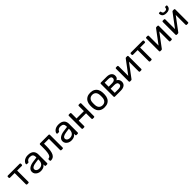

<svg xmlns="http://www.w3.org/2000/svg" viewBox="629 -2872 5022 5022"><g transform="rotate(-45 3139.5 -361.5)"><path d="M233 0Q223 0 216.5 -6.5Q210 -13 210 -23V-440H36Q26 -440 19.5 -446.5Q13 -453 13 -463V-497Q13 -507 19.5 -513.5Q26 -520 36 -520H476Q486 -520 492.5 -513.5Q499 -507 499 -497V-463Q499 -453 492.5 -446.5Q486 -440 476 -440H302V-23Q302 -13 296 -6.5Q290 0 280 0Z M731 10Q681 10 640 -10Q599 -30 574 -64Q549 -98 549 -141Q549 -210 605 -251Q661 -292 751 -305L900 -326V-355Q900 -403 872.5 -430Q845 -457 783 -457Q739 -457 711 -439Q683 -421 672 -393Q666 -378 651 -378H606Q595 -378 589.5 -384.5Q584 -391 584 -400Q584 -415 595.5 -437Q607 -459 631 -480Q655 -501 692.5 -515.5Q730 -530 784 -530Q844 -530 885 -514.5Q926 -499 949.5 -473Q973 -447 983.5 -414Q994 -381 994 -347V-23Q994 -13 987.5 -6.5Q981 0 971 0H925Q914 0 908 -6.5Q902 -13 902 -23V-66Q889 -48 867 -30.5Q845 -13 812 -1.5Q779 10 731 10ZM752 -65Q793 -65 827 -82.5Q861 -100 880.5 -137Q900 -174 900 -230V-258L784 -241Q713 -231 677 -207.5Q641 -184 641 -148Q641 -120 657.5 -101.5Q674 -83 699.5 -74Q725 -65 752 -65Z M1113 0Q1103 0 1096 -7Q1089 -14 1089 -24V-61Q1089 -83 1110 -83Q1141 -84 1162 -112.5Q1183 -141 1194 -203.5Q1205 -266 1205 -369V-497Q1205 -507 1211.5 -513.5Q1218 -520 1228 -520H1546Q1556 -520 1562.5 -513.5Q1569 -507 1569 -497V-23Q1569 -13 1562.5 -6.5Q1556 0 1546 0H1498Q1488 0 1482 -6.5Q1476 -13 1476 -23V-440H1296V-358Q1296 -262 1285 -193.5Q1274 -125 1251.5 -82.5Q1229 -40 1194.5 -20Q1160 0 1113 0Z M1863 10Q1813 10 1772 -10Q1731 -30 1706 -64Q1681 -98 1681 -141Q1681 -210 1737 -251Q1793 -292 1883 -305L2032 -326V-355Q2032 -403 2004.5 -430Q1977 -457 1915 -457Q1871 -457 1843 -439Q1815 -421 1804 -393Q1798 -378 1783 -378H1738Q1727 -378 1721.5 -384.5Q1716 -391 1716 -400Q1716 -415 1727.5 -437Q1739 -459 1763 -480Q1787 -501 1824.5 -515.5Q1862 -530 1916 -530Q1976 -530 2017 -514.5Q2058 -499 2081.5 -473Q2105 -447 2115.5 -414Q2126 -381 2126 -347V-23Q2126 -13 2119.5 -6.5Q2113 0 2103 0H2057Q2046 0 2040 -6.5Q2034 -13 2034 -23V-66Q2021 -48 1999 -30.5Q1977 -13 1944 -1.5Q1911 10 1863 10ZM1884 -65Q1925 -65 1959 -82.5Q1993 -100 2012.5 -137Q2032 -174 2032 -230V-258L1916 -241Q1845 -231 1809 -207.5Q1773 -184 1773 -148Q1773 -120 1789.5 -101.5Q1806 -83 1831.5 -74Q1857 -65 1884 -65Z M2293 0Q2283 0 2276.5 -6.5Q2270 -13 2270 -23V-497Q2270 -507 2276.5 -513.5Q2283 -520 2293 -520H2341Q2351 -520 2357.5 -513.5Q2364 -507 2364 -497V-305H2636V-497Q2636 -507 2642.5 -513.5Q2649 -520 2659 -520H2706Q2716 -520 2722.5 -513.5Q2729 -507 2729 -497V-23Q2729 -13 2722.5 -6.5Q2716 0 2706 0H2659Q2649 0 2642.5 -6.5Q2636 -13 2636 -23V-225H2364V-23Q2364 -13 2357.5 -6.5Q2351 0 2341 0Z M3092 10Q3016 10 2965 -19Q2914 -48 2887 -99.5Q2860 -151 2857 -217Q2856 -234 2856 -260.5Q2856 -287 2857 -303Q2860 -370 2887.5 -421Q2915 -472 2966 -501Q3017 -530 3092 -530Q3167 -530 3218 -501Q3269 -472 3296.5 -421Q3324 -370 3327 -303Q3328 -287 3328 -260.5Q3328 -234 3327 -217Q3324 -151 3297 -99.5Q3270 -48 3219 -19Q3168 10 3092 10ZM3092 -67Q3154 -67 3191 -106.5Q3228 -146 3231 -222Q3232 -237 3232 -260Q3232 -283 3231 -298Q3228 -374 3191 -413.5Q3154 -453 3092 -453Q3030 -453 2992.5 -413.5Q2955 -374 2953 -298Q2952 -283 2952 -260Q2952 -237 2953 -222Q2955 -146 2992.5 -106.5Q3030 -67 3092 -67Z M3476 0Q3466 0 3459.5 -6.5Q3453 -13 3453 -23V-497Q3453 -507 3459.5 -513.5Q3466 -520 3476 -520H3684Q3778 -520 3825.5 -482Q3873 -444 3873 -380Q3873 -335 3856 -312Q3839 -289 3808 -273Q3846 -257 3865.5 -221.5Q3885 -186 3885 -148Q3885 -76 3834.5 -38Q3784 0 3692 0ZM3545 -73H3684Q3732 -73 3761.5 -91.5Q3791 -110 3791 -148Q3791 -188 3764 -206.5Q3737 -225 3684 -225H3545ZM3545 -299H3678Q3726 -299 3754.5 -320Q3783 -341 3783 -379Q3783 -418 3754.5 -432.5Q3726 -447 3678 -447H3545Z M4036 0Q4027 0 4020.5 -6.5Q4014 -13 4014 -21V-497Q4014 -507 4020.5 -513.5Q4027 -520 4037 -520H4085Q4095 -520 4101.5 -513.5Q4108 -507 4108 -497V-73L4081 -100L4384 -505Q4389 -511 4395 -515.5Q4401 -520 4410 -520H4456Q4464 -520 4470.5 -514Q4477 -508 4477 -500V-23Q4477 -13 4470.5 -6.5Q4464 0 4454 0H4407Q4396 0 4390 -6.5Q4384 -13 4384 -23V-422L4412 -423L4107 -15Q4103 -10 4097 -5Q4091 0 4081 0Z M4782 0Q4772 0 4765.5 -6.5Q4759 -13 4759 -23V-440H4585Q4575 -440 4568.5 -446.5Q4562 -453 4562 -463V-497Q4562 -507 4568.5 -513.5Q4575 -520 4585 -520H5025Q5035 -520 5041.5 -513.5Q5048 -507 5048 -497V-463Q5048 -453 5041.5 -446.5Q5035 -440 5025 -440H4851V-23Q4851 -13 4845 -6.5Q4839 0 4829 0Z M5157 0Q5148 0 5141.5 -6.5Q5135 -13 5135 -21V-497Q5135 -507 5141.5 -513.5Q5148 -520 5158 -520H5206Q5216 -520 5222.5 -513.5Q5229 -507 5229 -497V-73L5202 -100L5505 -505Q5510 -511 5516 -515.5Q5522 -520 5531 -520H5577Q5585 -520 5591.5 -514Q5598 -508 5598 -500V-23Q5598 -13 5591.5 -6.5Q5585 0 5575 0H5528Q5517 0 5511 -6.5Q5505 -13 5505 -23V-422L5533 -423L5228 -15Q5224 -10 5218 -5Q5212 0 5202 0Z M5766 0Q5757 0 5750.5 -6.5Q5744 -13 5744 -21V-497Q5744 -507 5750.5 -513.5Q5757 -520 5767 -520H5815Q5825 -520 5831.5 -513.5Q5838 -507 5838 -497V-73L5811 -100L6114 -505Q6119 -511 6125 -515.5Q6131 -520 6140 -520H6186Q6194 -520 6200.5 -514Q6207 -508 6207 -500V-23Q6207 -13 6200.5 -6.5Q6194 0 6184 0H6137Q6126 0 6120 -6.5Q6114 -13 6114 -23V-422L6142 -423L5837 -15Q5833 -10 5827 -5Q5821 0 5811 0ZM5978 -589Q5920 -589 5887 -607Q5854 -625 5841 -653.5Q5828 -682 5828 -714Q5828 -722 5832.5 -727.5Q5837 -733 5847 -733H5881Q5890 -733 5895 -727.5Q5900 -722 5900 -714Q5900 -690 5916 -670.5Q5932 -651 5978 -651Q6026 -651 6041 -670.5Q6056 -690 6056 -714Q6056 -722 6061 -727.5Q6066 -733 6075 -733H6110Q6119 -733 6124 -727.5Q6129 -722 6129 -714Q6129 -682 6115.5 -653.5Q6102 -625 6069 -607Q6036 -589 5978 -589Z"/></g></svg>

Font: RubikRegular
Style: Regular
Weight: 400
Designer: Hubert and Fischer
Foundry: Hubert and Fischer
Version: Version 2.300;gftools[0.9.30]